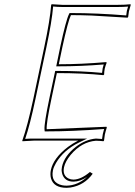

<svg xmlns="http://www.w3.org/2000/svg" viewBox="-20 -668 641 912"><path d="M296.4 224.1Q234.9 224.1 222.2 179.2Q217.3 160.6 221.7 139.2Q233.9 83 302.2 30.3Q326.2 12.7 351.1 0H139.2L86.4 2.9L85.9 0Q110.4 -68.8 138.7 -200.2L190.4 -444.8Q217.8 -574.2 223.1 -645L225.6 -647.9Q227.5 -647.9 275.9 -645H539.1Q575.2 -645 599.6 -647.9L601.1 -645Q593.3 -617.2 592.3 -613.8Q590.3 -603 588.9 -587.9L585.9 -584Q585.9 -584 415 -594.2Q362.3 -596.2 316.9 -596.2Q303.2 -568.4 276.4 -444.8L259.3 -362.8Q365.2 -362.8 484.4 -373L486.8 -370.1Q481 -356.4 477.5 -341.8Q474.6 -326.7 474.6 -314L471.2 -311Q375 -320.8 250 -320.8L224.6 -200.2Q199.7 -82.5 201.7 -54.2L485.8 -65.9L487.3 -62Q481.9 -45.9 478 -28.8Q477.5 -25.4 474.1 0L471.2 2.9Q457 1 435.5 0.5Q367.7 5.9 315.9 67.4Q290.5 98.1 284.2 126Q275.9 165.5 306.2 180.2Q316.4 185.1 329.6 185.1Q365.7 184.1 407.2 148.9L420.4 157.2Q380.9 211.9 314.9 222.7Q304.7 224.1 296.4 224.1ZM296.4 213.9Q349.1 212.9 393.6 172.4Q360.8 194.3 329.6 194.8Q287.6 194.8 275.9 159.2Q272.9 148.9 272.5 139.2Q272.9 131.3 274.4 124Q285.2 73.2 339.8 29.8Q385.7 -5.4 435.1 -9.8H436Q453.1 -9.3 464.8 -7.8Q467.3 -25.4 468.3 -31.2Q470.7 -42 474.6 -55.2Q321.8 -43.9 201.7 -43.9H192.4L191.4 -53.2Q189.5 -82 214.8 -202.1L242.2 -331.1H250Q367.2 -331.1 464.8 -321.8Q465.8 -333.5 467.8 -344.2Q469.7 -353.5 472.7 -361.8Q365.2 -353 259.3 -353H247.1L266.6 -447.3Q293 -570.8 307.6 -600.6L310.5 -606H316.9Q440.4 -606 579.6 -594.7Q581.1 -607.4 582.5 -616.2Q584 -623.5 588.4 -636.7Q565.4 -634.8 539.1 -634.8H275.9Q250.5 -634.8 232.4 -637.2Q226.6 -566.4 200.2 -442.9L148.4 -197.8Q122.6 -75.2 99.6 -8.3Q118.2 -9.8 139.2 -9.8H394L355.5 8.8Q281.7 45.4 246.1 106Q234.9 125 231.4 141.1Q220.2 199.7 274.9 211.9Q285.6 213.9 296.4 213.9Z"/></svg>

Font: Linux Biolinum Outline O
Style: Italic
Weight: 400
Italic angle: -12°
Designer: Philipp H. Poll
Foundry: Philipp H. Poll
Version: Version 0.6.2